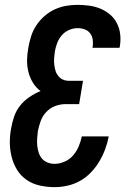

<svg xmlns="http://www.w3.org/2000/svg" viewBox="-20 -763 540 791"><path d="M205 8Q174 8 144.5 1.5Q115 -5 91 -21Q67 -37 51.5 -61.5Q36 -86 28.5 -114.5Q21 -143 20.5 -173.5Q20 -204 26 -235Q30 -259 38.5 -283.5Q47 -308 63 -328Q79 -348 101 -363Q123 -378 147 -388Q128 -402 115.5 -422.5Q103 -443 97 -467Q91 -491 91.5 -516.5Q92 -542 97 -568Q101 -591 108.5 -614.5Q116 -638 130 -659Q144 -680 163.5 -697Q183 -714 206 -724.5Q229 -735 253 -739Q277 -743 300 -743Q325 -743 349 -739.5Q373 -736 394.5 -727Q416 -718 433.5 -703Q451 -688 461.5 -667.5Q472 -647 475 -623Q478 -599 474 -574Q474 -572 473.5 -570Q473 -568 472 -566H361Q361 -567 361 -568Q361 -569 362 -570Q364 -585 362 -599.5Q360 -614 351.5 -625.5Q343 -637 329 -642Q315 -647 300 -647Q282 -647 264.5 -639.5Q247 -632 234.5 -617.5Q222 -603 215.5 -585.5Q209 -568 206 -551Q204 -537 203 -523.5Q202 -510 203.5 -497Q205 -484 208.5 -472Q212 -460 220 -450Q228 -440 239.5 -435Q251 -430 265 -430H322L306 -334H249Q228 -334 207 -326Q186 -318 170.5 -301.5Q155 -285 147.5 -264Q140 -243 136 -223Q134 -207 133 -192Q132 -177 133.5 -162.5Q135 -148 139.5 -134Q144 -120 153 -109.5Q162 -99 176 -93.5Q190 -88 205 -88Q225 -88 246 -97Q267 -106 281.5 -123Q296 -140 304.5 -160.5Q313 -181 317 -201H428Q423 -175 413.5 -149Q404 -123 389.5 -98.5Q375 -74 355 -53Q335 -32 310 -18Q285 -4 258 2Q231 8 205 8Z"/></svg>

Font: Iosevka SS04 Oblique
Style: Bold
Weight: 700
Italic angle: -9°
Monospace: yes
Designer: Belleve Invis
Foundry: Belleve Invis
Version: Version 19.0.0; ttfautohint (v1.8.4)